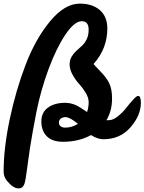

<svg xmlns="http://www.w3.org/2000/svg" viewBox="-60 -765 797 1059"><path d="M510 3Q479 3 442 -20Q374 17 288 17Q228 17 198 -13.5Q168 -44 168 -95Q168 -145 204.5 -171.5Q241 -198 301 -198Q308 -198 315 -197Q322 -196 328 -195Q334 -194 341 -191.5Q348 -189 352.5 -187.5Q357 -186 364.5 -182Q372 -178 375.5 -176Q379 -174 387 -169Q395 -164 398 -162Q401 -160 409.5 -154.5Q418 -149 420 -147Q429 -171 429 -202Q429 -226 412.5 -253.5Q396 -281 376.5 -302Q357 -323 340.5 -352.5Q324 -382 324 -410Q324 -434 335 -452.5Q346 -471 361 -484.5Q376 -498 391.5 -512Q407 -526 418 -548.5Q429 -571 429 -601Q429 -648 391 -648Q350 -648 300 -573Q250 -498 207.5 -383Q165 -268 141 -148Q130 -92 120.5 -39Q111 14 105.5 50.5Q100 87 95.5 121Q91 155 88 176Q85 197 82 216Q79 235 76 245Q73 255 68 262Q63 269 57 271.5Q51 274 41 274Q13 274 -21 233Q-40 211 -40 181Q-40 53 -6.5 -106.5Q27 -266 81.5 -408.5Q136 -551 216.5 -648Q297 -745 380 -745Q450 -745 491 -709Q532 -673 532 -608Q532 -497 456 -412Q462 -404 495.5 -369.5Q529 -335 543.5 -303.5Q558 -272 558 -223V-217Q557 -152 527 -102H540Q563 -102 589.5 -123Q616 -144 635.5 -169Q655 -194 674 -215Q693 -236 702 -236Q717 -236 717 -198Q717 -129 660 -63Q603 3 510 3ZM299 -61Q337 -61 370 -82Q325 -119 301 -119Q286 -119 275.5 -111Q265 -103 265 -89Q265 -75 275 -68Q285 -61 299 -61Z"/></svg>

Font: LeckerliOne
Style: Regular
Weight: 400
Designer: Gesine Todt
Foundry: Gesine Todt
Version: Version 1.000